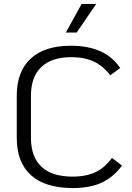

<svg xmlns="http://www.w3.org/2000/svg" viewBox="-20 -943 672 974"><path d="M65 -244V-457Q65 -580 135.5 -645.5Q206 -711 339 -711Q426 -711 488 -683.5Q550 -656 590 -598L539 -561Q504 -608 456.5 -630.5Q409 -653 342 -653Q242 -653 189.5 -603Q137 -553 137 -457V-244Q137 -147 190.5 -97Q244 -47 348 -47Q417 -47 465 -70Q513 -93 548 -142L599 -103Q554 -43 495 -16Q436 11 349 11Q210 11 137.5 -54Q65 -119 65 -244ZM394 -923H468L369 -778H314Z"/></svg>

Font: KoHo
Style: Regular
Weight: 400
Version: Version 1.000; ttfautohint (v1.6)